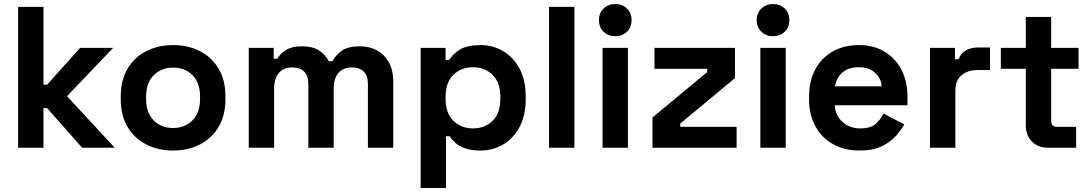

<svg xmlns="http://www.w3.org/2000/svg" viewBox="-20 -734 5423 954"><path d="M70 0V-700H196V-313H214L378 -496H542L313 -256L550 0H388L214 -197H196V0Z M840 14Q766 14 707 -16Q648 -46 614 -103Q580 -160 580 -240V-256Q580 -336 614 -393Q648 -450 707 -480Q766 -510 840 -510Q914 -510 973 -480Q1032 -450 1066 -393Q1100 -336 1100 -256V-240Q1100 -160 1066 -103Q1032 -46 973 -16Q914 14 840 14ZM840 -98Q898 -98 936 -135.5Q974 -173 974 -243V-253Q974 -323 936.5 -360.5Q899 -398 840 -398Q782 -398 744 -360.5Q706 -323 706 -253V-243Q706 -173 744 -135.5Q782 -98 840 -98Z M1216 0V-496H1340V-442H1358Q1371 -467 1401 -485.5Q1431 -504 1480 -504Q1533 -504 1565 -483.5Q1597 -463 1614 -430H1632Q1649 -462 1680 -483Q1711 -504 1768 -504Q1814 -504 1851.5 -484.5Q1889 -465 1911.5 -425.5Q1934 -386 1934 -326V0H1808V-317Q1808 -358 1787 -378.5Q1766 -399 1728 -399Q1685 -399 1661.5 -371.5Q1638 -344 1638 -293V0H1512V-317Q1512 -358 1491 -378.5Q1470 -399 1432 -399Q1389 -399 1365.5 -371.5Q1342 -344 1342 -293V0Z M2070 200V-496H2194V-436H2212Q2229 -465 2265 -487.5Q2301 -510 2368 -510Q2428 -510 2479 -480.5Q2530 -451 2561 -394Q2592 -337 2592 -256V-240Q2592 -159 2561 -102Q2530 -45 2479 -15.5Q2428 14 2368 14Q2323 14 2292.5 3.5Q2262 -7 2243.5 -23.5Q2225 -40 2214 -57H2196V200ZM2330 -96Q2389 -96 2427.5 -133.5Q2466 -171 2466 -243V-253Q2466 -325 2427 -362.5Q2388 -400 2330 -400Q2272 -400 2233 -362.5Q2194 -325 2194 -253V-243Q2194 -171 2233 -133.5Q2272 -96 2330 -96Z M2708 0V-700H2834V0Z M2974 0V-496H3100V0ZM3037 -554Q3003 -554 2979.5 -576Q2956 -598 2956 -634Q2956 -670 2979.5 -692Q3003 -714 3037 -714Q3072 -714 3095 -692Q3118 -670 3118 -634Q3118 -598 3095 -576Q3072 -554 3037 -554Z M3222 0V-150L3494 -376V-392H3232V-496H3632V-346L3360 -120V-104H3640V0Z M3758 0V-496H3884V0ZM3821 -554Q3787 -554 3763.5 -576Q3740 -598 3740 -634Q3740 -670 3763.5 -692Q3787 -714 3821 -714Q3856 -714 3879 -692Q3902 -670 3902 -634Q3902 -598 3879 -576Q3856 -554 3821 -554Z M4250 14Q4176 14 4119.5 -17.5Q4063 -49 4031.5 -106.5Q4000 -164 4000 -242V-254Q4000 -332 4031 -389.5Q4062 -447 4118 -478.5Q4174 -510 4248 -510Q4321 -510 4375 -477.5Q4429 -445 4459 -387.5Q4489 -330 4489 -254V-211H4128Q4130 -160 4166 -128Q4202 -96 4254 -96Q4307 -96 4332 -119Q4357 -142 4370 -170L4473 -116Q4459 -90 4432.5 -59.5Q4406 -29 4362 -7.5Q4318 14 4250 14ZM4129 -305H4361Q4357 -348 4326.5 -374Q4296 -400 4247 -400Q4196 -400 4166 -374Q4136 -348 4129 -305Z M4601 0V-496H4725V-440H4743Q4754 -470 4779.5 -484Q4805 -498 4839 -498H4899V-386H4837Q4789 -386 4758 -360.5Q4727 -335 4727 -282V0Z M5187 0Q5138 0 5107.5 -30.5Q5077 -61 5077 -112V-392H4953V-496H5077V-650H5203V-496H5339V-392H5203V-134Q5203 -104 5231 -104H5327V0Z"/></svg>

Font: Space Grotesk
Style: Bold
Weight: 700
Designer: Florian Karsten
Foundry: Florian Karsten
Version: Version 2.000